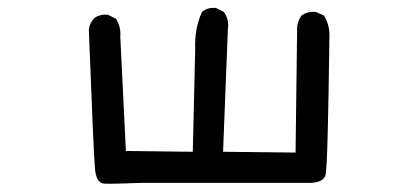

<svg xmlns="http://www.w3.org/2000/svg" viewBox="-20 -468 1040 482"><path d="M337 -9Q261 -6 241.5 -7Q222 -8 218.5 -43.5Q215 -79 203 -394Q205 -409 215 -421Q229 -433 251 -431L271 -421Q284 -401 282 -376L296 -89L464 -87L470 -345Q468 -396 487 -438Q501 -450 522 -448L542 -438Q556 -419 552 -394L540 -87L722 -85L726 -401Q728 -417 737 -429Q752 -440 773 -438L793 -429Q807 -407 807 -380Q803 -46 797 -28Q791 -10 760 -9Z"/></svg>

Font: Kosefont JP
Style: Regular
Weight: 400
Designer: Nozomi Seto 瀬戸のぞみ
Version: Version 3.00;June 19, 2020